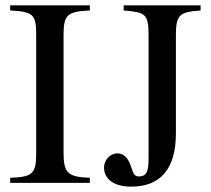

<svg xmlns="http://www.w3.org/2000/svg" viewBox="-20 -682 787 716"><path d="M728 -662H441V-643C522 -636 534 -631 534 -550V-94C534 -44 528 -24 497 -24C477 -24 476 -43 466 -68C455 -96 440 -110 417 -110C390 -110 368 -84 368 -58C368 -11 409 14 469 14C575 14 636 -48 636 -185V-549C636 -626 647 -637 728 -643ZM315 0V-19C233 -22 217 -37 217 -112V-551C217 -627 231 -639 315 -643V-662H18V-643C103 -638 115 -630 115 -551V-112C115 -34 102 -22 18 -19V0Z"/></svg>

Font: STIX Math
Style: Regular
Weight: 400
Designer: MicroPress Inc., with final additions and corrections provided by Coen Hoffman, Elsevier (retired)
Version: Version 1.1.0